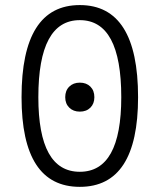

<svg xmlns="http://www.w3.org/2000/svg" viewBox="-20 -723 626 753"><path d="M293 9.8Q64.5 9.8 64.5 -341.8Q64.5 -703.1 293 -703.1Q521.5 -703.1 521.5 -341.8Q521.5 9.8 293 9.8ZM293 -49.3Q455.6 -49.3 455.6 -341.8Q455.6 -644 293 -644Q130.4 -644 130.4 -341.8Q130.4 -49.3 293 -49.3ZM293 -285.2Q267.6 -285.2 251.7 -300.8Q235.8 -316.4 235.8 -341.8Q235.8 -367.7 251.7 -383.3Q267.6 -398.9 293 -398.9Q318.8 -398.9 334.5 -383.3Q350.1 -367.7 350.1 -341.8Q350.1 -316.4 334.5 -300.8Q318.8 -285.2 293 -285.2Z"/></svg>

Font: CaskaydiaCove NFP Light
Style: Regular
Weight: 300
Designer: Aaron Bell
Foundry: Saja Typeworks
Version: Version 2111.001; VTT 6.35;Nerd Fonts 3.1.1